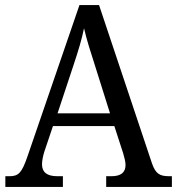

<svg xmlns="http://www.w3.org/2000/svg" viewBox="-20 -734 695 754"><path d="M1 0H227V-42H205C164 -42 145 -58 145 -89C145 -103 149 -122 154 -138L188 -239H429L464 -131C469 -114 473 -98 473 -86C473 -57 455 -42 418 -42H397V0H655V-42H644C607 -42 591 -52 577 -92L369 -714H292L88 -120C66 -56 53 -42 18 -42H1ZM206 -289 269 -479C288 -536 301 -579 310 -623C320 -579 336 -529 355 -470L412 -289Z"/></svg>

Font: Noto Serif Sinhala SemiCondensed
Style: Regular
Weight: 400
Width: 4
Designer: Jelle Bosma - Monotype Design Team
Foundry: Monotype Imaging Inc.
Version: Version 2.007